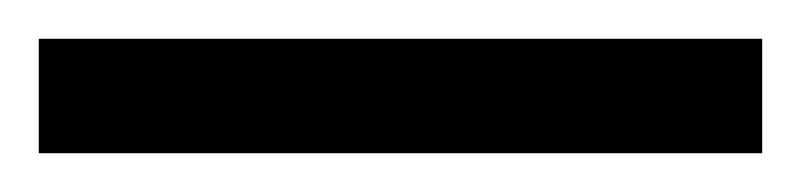

<svg xmlns="http://www.w3.org/2000/svg" viewBox="-24 63 413 99"><path d="M-4 142V83H369V142Z"/></svg>

Font: Noto Serif Myanmar ExtraCondensed Medium
Style: Regular
Weight: 500
Width: 2
Designer: Ben Mitchell and the Monotype Design Team
Foundry: Monotype Imaging Inc.
Version: Version 2.106; ttfautohint (v1.8.4.7-5d5b)